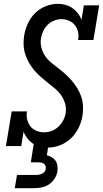

<svg xmlns="http://www.w3.org/2000/svg" viewBox="-20 -763 540 1003"><path d="M57 220 69 151H169Q177 151 184.5 149.5Q192 148 199.5 144.5Q207 141 212.5 134.5Q218 128 219 120Q220 112 218 104.5Q216 97 209.5 92.5Q203 88 195.5 86.5Q188 85 180 85H141L156 -10Q138 -22 124.5 -38.5Q111 -55 103 -75L91 0H11L41 -181H121Q117 -160 121.5 -140.5Q126 -121 137 -105.5Q148 -90 166 -81.5Q184 -73 205 -72H212Q232 -72 251 -79.5Q270 -87 285.5 -101.5Q301 -116 310.5 -134.5Q320 -153 323 -172Q327 -198 320 -222Q313 -246 299.5 -265.5Q286 -285 267.5 -300Q249 -315 230.5 -330Q212 -345 194 -360.5Q176 -376 160.5 -394Q145 -412 133 -432.5Q121 -453 113 -476.5Q105 -500 103.5 -525Q102 -550 106 -576Q111 -607 124.5 -638Q138 -669 162.5 -693.5Q187 -718 218.5 -730.5Q250 -743 282 -743Q303 -743 322.5 -737.5Q342 -732 358 -721Q374 -710 386.5 -694Q399 -678 406 -660L418 -735H498L468 -554H388Q392 -575 388 -595Q384 -615 372 -630.5Q360 -646 341 -654.5Q322 -663 301 -663Q282 -663 263 -655.5Q244 -648 229.5 -634Q215 -620 206 -601Q197 -582 194 -563Q190 -538 196.5 -513.5Q203 -489 216.5 -469.5Q230 -450 248.5 -435Q267 -420 286 -405.5Q305 -391 322.5 -375Q340 -359 355.5 -341Q371 -323 383.5 -302.5Q396 -282 404 -259Q412 -236 413.5 -210.5Q415 -185 411 -159Q406 -128 391.5 -97Q377 -66 352.5 -42Q328 -18 295.5 -5Q263 8 231 8L225 48Q239 52 251 59Q263 66 270.5 77Q278 88 280 102.5Q282 117 280 132Q277 152 265 170.5Q253 189 235.5 200.5Q218 212 197.5 216Q177 220 157 220Z"/></svg>

Font: Iosevka Curly Slab Medium
Style: Italic
Weight: 500
Italic angle: -9°
Monospace: yes
Designer: Belleve Invis
Foundry: Belleve Invis
Version: Version 22.1.2; ttfautohint (v1.8.4)